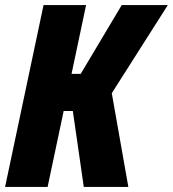

<svg xmlns="http://www.w3.org/2000/svg" viewBox="-25 -734 679 754"><path d="M-5 0H162L225 -298H261L304 0H479L414 -368L634 -714H453L292 -444H256L313 -714H146Z"/></svg>

Font: Noto Sans ExtraCondensed Black
Style: Italic
Weight: 900
Width: 2
Italic angle: -12°
Designer: Monotype Design Team
Foundry: Monotype Imaging Inc.
Version: Version 2.013